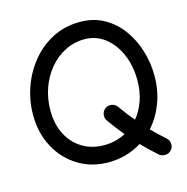

<svg xmlns="http://www.w3.org/2000/svg" viewBox="-113 -812 971 996"><g transform="rotate(-15 372.5 -313.5)"><path d="M360.4 38.6Q269 38.6 197.5 -5.4Q126 -49.3 85 -125.7Q43.9 -202.1 43.9 -299.3Q43.9 -377 69.8 -449.5Q95.7 -522 143.3 -579.3Q190.9 -636.7 256.6 -670.2Q322.3 -703.6 402.3 -703.6Q475.6 -703.6 532 -671.9Q588.4 -640.1 627 -586.9Q665.5 -533.7 685.3 -468Q705.1 -402.3 705.1 -334Q705.1 -255.9 679.7 -188.5Q654.3 -121.1 609.4 -71.3Q642.6 -37.1 681.6 -2.9Q695.8 9.3 697.3 28.6Q698.7 47.9 686 62Q673.8 76.2 654.3 77.4Q634.8 78.6 620.6 66.4Q576.7 27.8 538.6 -11.7Q500.5 12.2 455.3 25.4Q410.2 38.6 360.4 38.6ZM360.4 -53.2Q423.3 -53.2 476.6 -81.5Q459 -103 441.4 -125.7Q423.8 -148.4 406.2 -172.9Q395.5 -188.5 398.4 -207.5Q401.4 -226.6 416.5 -237.3Q432.1 -248.5 451.2 -245.4Q470.2 -242.2 481 -226.6Q498 -203.1 514.6 -181.4Q531.2 -159.7 548.3 -139.6Q578.6 -175.8 595.9 -225.3Q613.3 -274.9 613.3 -334Q613.3 -411.6 586.2 -474.4Q559.1 -537.1 511.5 -574Q463.9 -610.8 402.3 -610.8Q346.7 -610.8 298.3 -586.4Q250 -562 213.6 -518.8Q177.2 -475.6 157 -419.4Q136.7 -363.3 136.7 -299.3Q136.7 -224.1 165.8 -168.7Q194.8 -113.3 245.4 -83.3Q295.9 -53.2 360.4 -53.2Z"/></g></svg>

Font: Mikhak-FD Medium
Style: Regular
Weight: 500
Designer: Amin Abedi
Version: Version 3.2